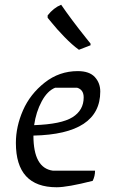

<svg xmlns="http://www.w3.org/2000/svg" viewBox="-20 -780 486 810"><path d="M381 -60Q381 -37 371 -17Q265 10 219 10Q47 10 47 -177Q47 -246 77 -314.5Q107 -383 168.5 -431.5Q230 -480 308 -480Q357 -480 380 -455Q403 -430 403 -394Q403 -214 121 -208Q121 -71 203 -60ZM333 -369Q333 -402 305 -410H213Q180 -397 156 -352.5Q132 -308 124 -252Q239 -256 286 -285.5Q333 -315 333 -369ZM238 -760Q282 -696 342 -621L362 -596V-589L313 -570Q285 -590 252 -624Q219 -658 200 -682L181 -705V-715Q206 -747 238 -760Z"/></svg>

Font: Kotta One
Style: Regular
Weight: 400
Designer: Ania Kruk
Foundry: Ania Kruk
Version: Version 1.001